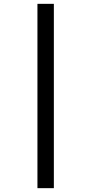

<svg xmlns="http://www.w3.org/2000/svg" viewBox="-20 -889 454 1000"><path d="M175 -869H260.5V91H175Z"/></svg>

Font: Merriweather 24pt SemiBold
Style: Italic
Weight: 600
Italic angle: -7.8°
Version: Version 2.101